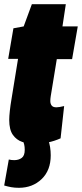

<svg xmlns="http://www.w3.org/2000/svg" viewBox="-20 -676 391 916"><path d="M286 -170 269 -16Q240 -3 209 3.5Q178 10 142 10Q113 10 86 1Q59 -8 41.5 -32.5Q24 -57 24 -104Q24 -121 27 -148Q30 -175 34 -198L66 -395H19L44 -541L93 -550L132 -656H294L278 -550H351L324 -394H251L222 -217Q221 -211 220.5 -205Q220 -199 220 -194Q220 -181 226.5 -172.5Q233 -164 249 -164Q256 -164 264.5 -165.5Q273 -167 286 -170ZM0 209 22 85Q34 88 48 88Q69 88 83.5 77.5Q98 67 98 39Q98 24 95.5 14Q93 4 89 -8L210 -9Q216 7 219 26Q222 45 222 65Q222 137 178.5 178.5Q135 220 70 220Q50 220 33.5 217Q17 214 0 209Z"/></svg>

Font: Georama SemiCondensed Black
Style: Italic
Weight: 900
Width: 4
Italic angle: -9°
Designer: Jean-Baptiste Levee
Foundry: Production Type
Version: Version 1.000